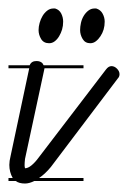

<svg xmlns="http://www.w3.org/2000/svg" viewBox="-20 -441 302 453"><path d="M177 -280H85Q85 -279 84.5 -277.5Q84 -276 84 -275L39 -66Q38 -57 38 -51Q38 -48 39 -44Q46 -44 54.5 -51Q63 -58 71 -69L230 -277Q236 -285 243 -285Q250 -285 256 -279Q262 -273 262 -266Q262 -260 258 -256L100 -47Q86 -30 72 -21H177V-14H61Q49 -8 39 -8Q25 -8 17 -14H0V-21H10Q2 -35 2 -52Q2 -61 5 -73L49 -280H0V-287H50Q54 -297 66 -297Q75 -297 80 -292Q82 -289 83 -287H177ZM207 -421Q217 -418 222 -409Q227 -400 227 -390Q227 -380 224.5 -371.5Q222 -363 217 -355.5Q212 -348 206 -343.5Q200 -339 193 -339Q181 -339 175 -349Q169 -359 169 -370Q169 -378 171 -387Q173 -396 177.5 -403.5Q182 -411 188.5 -416Q195 -421 203 -421ZM110 -421Q120 -418 124.5 -409Q129 -400 129 -390Q129 -380 126.5 -371.5Q124 -363 119.5 -355.5Q115 -348 109 -343.5Q103 -339 96 -339Q83 -339 77 -349Q71 -359 71 -370Q71 -378 73.5 -387Q76 -396 80.5 -403.5Q85 -411 91.5 -416Q98 -421 106 -421Z"/></svg>

Font: Gruenewald VA 3. Klasse
Style: Regular
Weight: 400
Designer: Peter Wiegel
Foundry: Peter Wiegel, nach dem Schriftentwurf von Dr. H. Gr¸newald
Version: Version 0.007